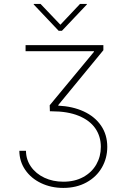

<svg xmlns="http://www.w3.org/2000/svg" viewBox="-20 -757 632 964"><path d="M297.9 155.3Q355.5 155.3 398.2 131.8Q440.9 108.4 463.6 68.6Q486.3 28.8 486.3 -19.5Q486.3 -72.3 458.5 -112.5Q430.7 -152.8 375.2 -175.5Q319.8 -198.2 240.2 -198.2H230.5L229.5 -228.5L451.2 -496.1L452.1 -500H108.4V-530.3H499V-504.9L272.5 -229.5V-226.6Q345.2 -223.1 400.9 -197.3Q456.5 -171.4 487.5 -126Q518.6 -80.6 518.6 -19.5Q518.6 37.1 491.5 84.2Q464.4 131.3 414.1 158.9Q363.8 186.5 297.9 186.5Q236.8 186.5 186.5 162.6Q136.2 138.7 106.9 96.2Q77.6 53.7 77.1 0H110.4Q110.8 44.4 135.5 79.8Q160.2 115.2 202.9 135.3Q245.6 155.3 297.9 155.3ZM283.2 -632.8 381.8 -737.3H416V-734.4L291 -602.5H274.4L149.4 -734.4V-737.3H183.6Z"/></svg>

Font: Pretendard Std Thin
Style: Regular
Weight: 100
Designer: Base glyphs from Inter by Rasmus Andersson; Hangeul glyphs from Noto Sans CJK(Source Han Sans) by Jang Soo-young and Kan
Foundry: Kil Hyung-jin
Version: Version 1.309